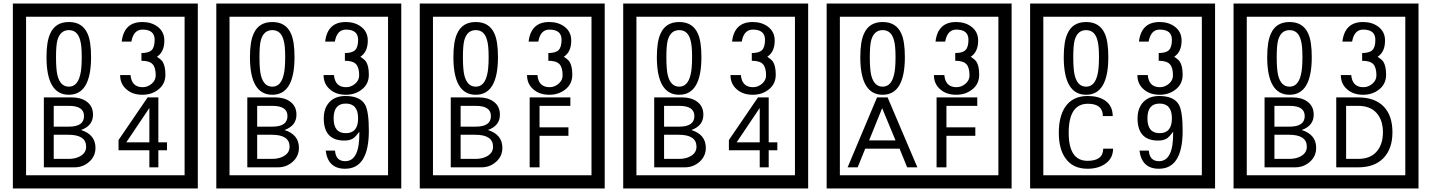

<svg xmlns="http://www.w3.org/2000/svg" viewBox="-20 -980 8125 1090"><path d="M1103 90H53V-960H1103ZM1028 15V-885H128V15ZM497 -656Q497 -442 371 -442Q244 -442 244 -656Q244 -744 265 -789Q294 -855 371 -855Q448 -855 477 -789Q497 -745 497 -656ZM444 -656Q444 -723 435 -752Q420 -809 371 -809Q322 -809 306 -752Q298 -723 298 -656Q298 -587 306 -553Q322 -488 371 -488Q419 -488 435 -554Q444 -587 444 -656ZM919 -556Q919 -504 880.5 -473Q842 -442 789 -442Q734 -442 700 -471Q662 -502 662 -554H721Q727 -485 790 -485Q818 -485 841 -504.5Q864 -524 864 -552Q864 -597 846 -616Q828 -635 783 -635V-679Q825 -679 841.5 -696Q858 -713 858 -754Q858 -812 789 -812Q738 -812 726 -744H671Q684 -855 788 -855Q839 -855 874 -829Q913 -800 913 -750Q913 -685 871 -658Q895 -642 903 -630Q919 -605 919 -556ZM522 -141Q522 -93 486.5 -61.5Q451 -30 403 -30H229V-427H388Q439 -427 471 -404Q508 -378 508 -329Q508 -266 440 -242Q522 -216 522 -141ZM457 -321Q457 -379 372 -379H285V-261H371Q457 -261 457 -321ZM469 -147Q469 -215 368 -215H285V-78H371Q408 -78 435 -93Q469 -112 469 -147ZM928 -127H879V-30H828V-127H653V-185L818 -427H879V-172H928ZM828 -172V-367L697 -172Z M2258 90H1208V-960H2258ZM2183 15V-885H1283V15ZM1652 -656Q1652 -442 1526 -442Q1399 -442 1399 -656Q1399 -744 1420 -789Q1449 -855 1526 -855Q1603 -855 1632 -789Q1652 -745 1652 -656ZM1599 -656Q1599 -723 1590 -752Q1575 -809 1526 -809Q1477 -809 1461 -752Q1453 -723 1453 -656Q1453 -587 1461 -553Q1477 -488 1526 -488Q1574 -488 1590 -554Q1599 -587 1599 -656ZM2074 -556Q2074 -504 2035.5 -473Q1997 -442 1944 -442Q1889 -442 1855 -471Q1817 -502 1817 -554H1876Q1882 -485 1945 -485Q1973 -485 1996 -504.5Q2019 -524 2019 -552Q2019 -597 2001 -616Q1983 -635 1938 -635V-679Q1980 -679 1996.5 -696Q2013 -713 2013 -754Q2013 -812 1944 -812Q1893 -812 1881 -744H1826Q1839 -855 1943 -855Q1994 -855 2029 -829Q2068 -800 2068 -750Q2068 -685 2026 -658Q2050 -642 2058 -630Q2074 -605 2074 -556ZM1677 -141Q1677 -93 1641.5 -61.5Q1606 -30 1558 -30H1384V-427H1543Q1594 -427 1626 -404Q1663 -378 1663 -329Q1663 -266 1595 -242Q1677 -216 1677 -141ZM1612 -321Q1612 -379 1527 -379H1440V-261H1526Q1612 -261 1612 -321ZM1624 -147Q1624 -215 1523 -215H1440V-78H1526Q1563 -78 1590 -93Q1624 -112 1624 -147ZM2074 -238Q2074 -22 1939 -22Q1842 -22 1829 -125H1882Q1886 -65 1940 -65Q2023 -65 2020 -232Q1999 -205 1989 -197Q1969 -182 1935 -182Q1818 -182 1818 -308Q1818 -366 1850.5 -400.5Q1883 -435 1941 -435Q2025 -435 2053 -385Q2074 -346 2074 -238ZM2013 -308Q2013 -392 1943 -392Q1874 -392 1874 -308Q1874 -224 1943 -224Q2013 -224 2013 -308Z M3413 90H2363V-960H3413ZM3338 15V-885H2438V15ZM2807 -656Q2807 -442 2681 -442Q2554 -442 2554 -656Q2554 -744 2575 -789Q2604 -855 2681 -855Q2758 -855 2787 -789Q2807 -745 2807 -656ZM2754 -656Q2754 -723 2745 -752Q2730 -809 2681 -809Q2632 -809 2616 -752Q2608 -723 2608 -656Q2608 -587 2616 -553Q2632 -488 2681 -488Q2729 -488 2745 -554Q2754 -587 2754 -656ZM3229 -556Q3229 -504 3190.5 -473Q3152 -442 3099 -442Q3044 -442 3010 -471Q2972 -502 2972 -554H3031Q3037 -485 3100 -485Q3128 -485 3151 -504.5Q3174 -524 3174 -552Q3174 -597 3156 -616Q3138 -635 3093 -635V-679Q3135 -679 3151.5 -696Q3168 -713 3168 -754Q3168 -812 3099 -812Q3048 -812 3036 -744H2981Q2994 -855 3098 -855Q3149 -855 3184 -829Q3223 -800 3223 -750Q3223 -685 3181 -658Q3205 -642 3213 -630Q3229 -605 3229 -556ZM2832 -141Q2832 -93 2796.5 -61.5Q2761 -30 2713 -30H2539V-427H2698Q2749 -427 2781 -404Q2818 -378 2818 -329Q2818 -266 2750 -242Q2832 -216 2832 -141ZM2767 -321Q2767 -379 2682 -379H2595V-261H2681Q2767 -261 2767 -321ZM2779 -147Q2779 -215 2678 -215H2595V-78H2681Q2718 -78 2745 -93Q2779 -112 2779 -147ZM3218 -379H3043V-257H3207V-209H3043V-30H2987V-427H3218Z M4568 90H3518V-960H4568ZM4493 15V-885H3593V15ZM3962 -656Q3962 -442 3836 -442Q3709 -442 3709 -656Q3709 -744 3730 -789Q3759 -855 3836 -855Q3913 -855 3942 -789Q3962 -745 3962 -656ZM3909 -656Q3909 -723 3900 -752Q3885 -809 3836 -809Q3787 -809 3771 -752Q3763 -723 3763 -656Q3763 -587 3771 -553Q3787 -488 3836 -488Q3884 -488 3900 -554Q3909 -587 3909 -656ZM4384 -556Q4384 -504 4345.5 -473Q4307 -442 4254 -442Q4199 -442 4165 -471Q4127 -502 4127 -554H4186Q4192 -485 4255 -485Q4283 -485 4306 -504.5Q4329 -524 4329 -552Q4329 -597 4311 -616Q4293 -635 4248 -635V-679Q4290 -679 4306.5 -696Q4323 -713 4323 -754Q4323 -812 4254 -812Q4203 -812 4191 -744H4136Q4149 -855 4253 -855Q4304 -855 4339 -829Q4378 -800 4378 -750Q4378 -685 4336 -658Q4360 -642 4368 -630Q4384 -605 4384 -556ZM3987 -141Q3987 -93 3951.5 -61.5Q3916 -30 3868 -30H3694V-427H3853Q3904 -427 3936 -404Q3973 -378 3973 -329Q3973 -266 3905 -242Q3987 -216 3987 -141ZM3922 -321Q3922 -379 3837 -379H3750V-261H3836Q3922 -261 3922 -321ZM3934 -147Q3934 -215 3833 -215H3750V-78H3836Q3873 -78 3900 -93Q3934 -112 3934 -147ZM4393 -127H4344V-30H4293V-127H4118V-185L4283 -427H4344V-172H4393ZM4293 -172V-367L4162 -172Z M5723 90H4673V-960H5723ZM5648 15V-885H4748V15ZM5117 -656Q5117 -442 4991 -442Q4864 -442 4864 -656Q4864 -744 4885 -789Q4914 -855 4991 -855Q5068 -855 5097 -789Q5117 -745 5117 -656ZM5064 -656Q5064 -723 5055 -752Q5040 -809 4991 -809Q4942 -809 4926 -752Q4918 -723 4918 -656Q4918 -587 4926 -553Q4942 -488 4991 -488Q5039 -488 5055 -554Q5064 -587 5064 -656ZM5539 -556Q5539 -504 5500.5 -473Q5462 -442 5409 -442Q5354 -442 5320 -471Q5282 -502 5282 -554H5341Q5347 -485 5410 -485Q5438 -485 5461 -504.5Q5484 -524 5484 -552Q5484 -597 5466 -616Q5448 -635 5403 -635V-679Q5445 -679 5461.5 -696Q5478 -713 5478 -754Q5478 -812 5409 -812Q5358 -812 5346 -744H5291Q5304 -855 5408 -855Q5459 -855 5494 -829Q5533 -800 5533 -750Q5533 -685 5491 -658Q5515 -642 5523 -630Q5539 -605 5539 -556ZM5188 -30H5130L5087 -136H4892L4849 -30H4792L4959 -427H5019ZM5064 -183 4988 -366 4914 -183ZM5528 -379H5353V-257H5517V-209H5353V-30H5297V-427H5528Z M6878 90H5828V-960H6878ZM6803 15V-885H5903V15ZM6272 -656Q6272 -442 6146 -442Q6019 -442 6019 -656Q6019 -744 6040 -789Q6069 -855 6146 -855Q6223 -855 6252 -789Q6272 -745 6272 -656ZM6219 -656Q6219 -723 6210 -752Q6195 -809 6146 -809Q6097 -809 6081 -752Q6073 -723 6073 -656Q6073 -587 6081 -553Q6097 -488 6146 -488Q6194 -488 6210 -554Q6219 -587 6219 -656ZM6694 -556Q6694 -504 6655.5 -473Q6617 -442 6564 -442Q6509 -442 6475 -471Q6437 -502 6437 -554H6496Q6502 -485 6565 -485Q6593 -485 6616 -504.5Q6639 -524 6639 -552Q6639 -597 6621 -616Q6603 -635 6558 -635V-679Q6600 -679 6616.5 -696Q6633 -713 6633 -754Q6633 -812 6564 -812Q6513 -812 6501 -744H6446Q6459 -855 6563 -855Q6614 -855 6649 -829Q6688 -800 6688 -750Q6688 -685 6646 -658Q6670 -642 6678 -630Q6694 -605 6694 -556ZM6299 -136Q6299 -80 6253 -49Q6213 -22 6154 -22Q6069 -22 6027 -84Q5991 -136 5991 -226Q5991 -317 6026 -371Q6068 -435 6155 -435Q6217 -435 6254 -409Q6297 -379 6297 -321H6241Q6241 -391 6156 -391Q6047 -391 6047 -226Q6047 -67 6154 -67Q6243 -67 6243 -136ZM6694 -238Q6694 -22 6559 -22Q6462 -22 6449 -125H6502Q6506 -65 6560 -65Q6643 -65 6640 -232Q6619 -205 6609 -197Q6589 -182 6555 -182Q6438 -182 6438 -308Q6438 -366 6470.5 -400.5Q6503 -435 6561 -435Q6645 -435 6673 -385Q6694 -346 6694 -238ZM6633 -308Q6633 -392 6563 -392Q6494 -392 6494 -308Q6494 -224 6563 -224Q6633 -224 6633 -308Z M8033 90H6983V-960H8033ZM7958 15V-885H7058V15ZM7427 -656Q7427 -442 7301 -442Q7174 -442 7174 -656Q7174 -744 7195 -789Q7224 -855 7301 -855Q7378 -855 7407 -789Q7427 -745 7427 -656ZM7374 -656Q7374 -723 7365 -752Q7350 -809 7301 -809Q7252 -809 7236 -752Q7228 -723 7228 -656Q7228 -587 7236 -553Q7252 -488 7301 -488Q7349 -488 7365 -554Q7374 -587 7374 -656ZM7849 -556Q7849 -504 7810.5 -473Q7772 -442 7719 -442Q7664 -442 7630 -471Q7592 -502 7592 -554H7651Q7657 -485 7720 -485Q7748 -485 7771 -504.5Q7794 -524 7794 -552Q7794 -597 7776 -616Q7758 -635 7713 -635V-679Q7755 -679 7771.5 -696Q7788 -713 7788 -754Q7788 -812 7719 -812Q7668 -812 7656 -744H7601Q7614 -855 7718 -855Q7769 -855 7804 -829Q7843 -800 7843 -750Q7843 -685 7801 -658Q7825 -642 7833 -630Q7849 -605 7849 -556ZM7452 -141Q7452 -93 7416.5 -61.5Q7381 -30 7333 -30H7159V-427H7318Q7369 -427 7401 -404Q7438 -378 7438 -329Q7438 -266 7370 -242Q7452 -216 7452 -141ZM7387 -321Q7387 -379 7302 -379H7215V-261H7301Q7387 -261 7387 -321ZM7399 -147Q7399 -215 7298 -215H7215V-78H7301Q7338 -78 7365 -93Q7399 -112 7399 -147ZM7885 -229Q7885 -136 7834.5 -83Q7784 -30 7690 -30H7566V-427H7690Q7785 -427 7835 -375.5Q7885 -324 7885 -229ZM7831 -229Q7831 -298 7795 -338.5Q7759 -379 7691 -379H7622V-78H7691Q7759 -78 7795 -119Q7831 -160 7831 -229Z"/></svg>

Font: Unicode BMP Fallback SIL
Style: Regular
Weight: 400
Foundry: NRSI, SIL International
Version: Version 5.1 Based on Unicode 5.1